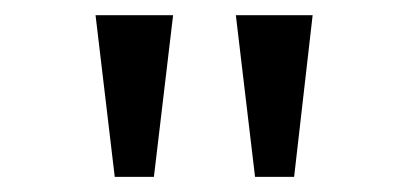

<svg xmlns="http://www.w3.org/2000/svg" viewBox="-20 -776 540 254"><path d="M131.8 -542 106.4 -755.9H209L183.6 -542ZM317.4 -542 292 -755.9H393.6L369.1 -542Z"/></svg>

Font: Kosugi
Style: Regular
Weight: 400
Version: Version 4.002